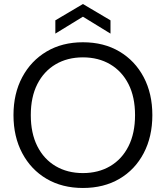

<svg xmlns="http://www.w3.org/2000/svg" viewBox="-20 -922 824 954"><path d="M392 12Q289 12 211.5 -33.5Q134 -79 90.5 -161Q47 -243 47 -350Q47 -457 90.5 -538.5Q134 -620 211.5 -666Q289 -712 392 -712Q496 -712 573.5 -666Q651 -620 694 -538.5Q737 -457 737 -350Q737 -243 694 -161Q651 -79 573.5 -33.5Q496 12 392 12ZM392 -62Q469 -62 527.5 -96.5Q586 -131 618.5 -195.5Q651 -260 651 -350Q651 -440 618.5 -504Q586 -568 527.5 -602.5Q469 -637 392 -637Q315 -637 256.5 -602.5Q198 -568 165.5 -504Q133 -440 133 -350Q133 -260 165.5 -195.5Q198 -131 256.5 -96.5Q315 -62 392 -62ZM255 -755V-821L392 -902L529 -821V-755L392 -839Z"/></svg>

Font: Firefly Display
Style: Regular
Weight: 400
Designer: Colophon Foundry, Jonny Pinhorn
Foundry: Colophon Foundry
Version: Version 1.200; ttfautohint (v1.8.3)